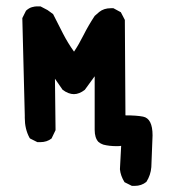

<svg xmlns="http://www.w3.org/2000/svg" viewBox="-20 -447 540 609"><path d="M364.3 15.6Q359.4 16.6 350.6 16.6Q326.2 16.6 307.6 11.7Q298.8 8.8 292 2.9Q280.3 -9.8 280.3 -35.2Q280.3 -40 280.3 -43.9V-205.1L249 -162.1Q231.4 -148.4 214.4 -148.4Q197.3 -148.4 178.7 -162.1L154.3 -197.3L156.2 -34.2L144.5 -9.8L143.6 -7.8Q128.9 3.9 107.4 3.9Q104.5 3.9 98.6 3.9L75.2 -7.8L73.2 -10.7Q58.6 -38.1 58.6 -73.2Q58.6 -77.1 58.6 -81.1L50.8 -389.6L62.5 -413.1Q72.3 -421.9 81.5 -424.3Q90.8 -426.8 96.7 -426.8Q102.5 -426.8 108.4 -426.8L130.9 -415L148.4 -402.3Q165 -369.1 180.2 -339.8Q195.3 -310.5 214.8 -283.2Q230.5 -306.6 245.1 -335.9Q259.8 -365.2 280.3 -396.5L294.9 -409.2Q309.6 -420.9 331.1 -420.9Q334 -420.9 339.8 -420.9L363.3 -408.2L376 -383.8L377.9 -81.1Q413.1 -81.1 433.6 -77.1Q463.9 -71.3 463.9 -17.6Q463.9 -17.6 460 83Q458 108.4 444.3 129.9Q428.7 142.6 407.2 142.6Q404.3 142.6 398.4 142.6L375 130.9Q362.3 110.4 360.4 89.8Z"/></svg>

Font: JasonHandwriting2
Style: SemiBold
Weight: 600
Version: Version 1.04.7